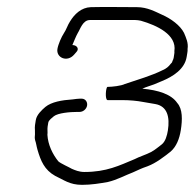

<svg xmlns="http://www.w3.org/2000/svg" viewBox="-20 -526 549 537"><path d="M281 -246H322C343 -246 363.6 -244 379.2 -241L414.2 -235C447.9 -229.2 455.5 -198.9 449.5 -161C447.3 -147 442.6 -130 432.3 -122C421.1 -114 418.4 -110 403 -101C389.9 -94 367.8 -87 356.8 -81C313.3 -62.9 278 -45 216.1 -45C201.1 -45 189.9 -50 180.6 -54C174.2 -58 148.9 -69 142.9 -75C127 -95 114.2 -121 112.6 -149C113.7 -156 112 -164 113.2 -172L115 -183C116.1 -190 126.2 -197 130.8 -201C142.3 -210 175.7 -213 196.7 -213H202.7C212.7 -213 222 -221 223.6 -231C225.2 -241 218.6 -250 208.6 -250H202.6C197.6 -250 191.4 -249 183.3 -248C153 -246 124.2 -241 107 -227C96.5 -218 82.5 -205 80.1 -190L77.9 -176C77.1 -171 77.5 -167 77.7 -162L77.8 -150C77 -145 77 -139 78.2 -134C81.6 -124 81.7 -118 84.9 -107C94 -76 104.1 -51 134.4 -34C158.6 -23 174.4 -9 209.4 -9C235.4 -9 259.1 -13 281.7 -17C307.6 -23 330.7 -36 352 -44C370.2 -52 372.6 -54 392.7 -61C416.7 -70 439.8 -88.3 457.2 -102C473.4 -116 481.9 -138 485.7 -162C490.3 -191 491 -221 475.7 -238C459.5 -262 423.4 -274 378 -278C388.8 -283 403.5 -287 410.9 -290L432.4 -299C464.4 -312 496.7 -333 502.1 -367L503.9 -378C504.5 -382 505.1 -386 504.6 -389C507.3 -406 500.5 -420 494.7 -434C484.1 -455 458.1 -474 432.8 -485C415.1 -493 392.1 -506 363.1 -506C320.1 -506 277.3 -507 234.1 -506C207 -505 188 -486 175.8 -466C169.2 -456 165 -442 158.6 -433C152 -423 142.7 -402 140.6 -389C136.7 -364.5 167.8 -350.9 187.1 -373L193.2 -380C202.6 -389 195.4 -400 182.4 -400C188.8 -414.4 191.3 -422.4 197.7 -434C204.3 -444 211.4 -470 231.4 -470H358.4C363.4 -470 369.3 -469 374.1 -468C419.1 -455 474.9 -429 467.7 -383C468.2 -380 467.7 -377 467.2 -374L465.7 -364C465.2 -361 463.7 -358 462.2 -355C461.8 -352 460.4 -350 457 -347C451.9 -340 444.9 -334 435.3 -330C404.7 -314.5 363.9 -302.8 329.1 -291C319.3 -286 293.8 -283 280.8 -283C275.8 -283 273 -246 281 -246Z"/></svg>

Font: CiSf OpenHand
Style: SquObl
Weight: 400
Foundry: Cannot Into Space Fonts
Version: Version 0.7892